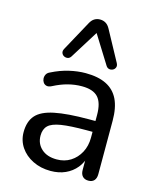

<svg xmlns="http://www.w3.org/2000/svg" viewBox="-116 -846 762 935"><g transform="rotate(15 265.0 -378.5)"><path d="M228.5 9Q178.5 9 138.8 -10.8Q99 -30.5 76.2 -64.2Q53.5 -98 53.5 -140Q53.5 -194 80.8 -225Q108 -256 171.8 -269.2Q235.5 -282.5 345 -282.5H390.5V-228H346.5Q266 -228 220.2 -220.8Q174.5 -213.5 156 -195.5Q137.5 -177.5 137.5 -145Q137.5 -104.5 165.8 -78.8Q194 -53 243 -53Q282.5 -53 312.5 -72Q342.5 -91 360 -123.8Q377.5 -156.5 377.5 -198.5V-313Q377.5 -374 352.5 -401.5Q327.5 -429 270.5 -429Q236 -429 201 -420Q166 -411 127.5 -391Q113.5 -384 103 -386.5Q92.5 -389 86.5 -397.5Q80.5 -406 79.8 -416.8Q79 -427.5 84.2 -437.8Q89.5 -448 102.5 -453.5Q146 -475.5 189.2 -485.5Q232.5 -495.5 271.5 -495.5Q335 -495.5 376.2 -475Q417.5 -454.5 437.8 -412.8Q458 -371 458 -305.5V-36Q458 -15.5 448 -4.2Q438 7 419 7Q400 7 389.5 -4.2Q379 -15.5 379 -36V-112.5H388.5Q380 -75 357.8 -47.8Q335.5 -20.5 302.8 -5.8Q270 9 228.5 9ZM404.5 -582.5Q411 -570.5 407.5 -561Q404 -551.5 395.2 -547Q386.5 -542.5 376.8 -544.2Q367 -546 360.5 -556L272 -698L183.5 -556Q177 -546 167.2 -544.2Q157.5 -542.5 148.8 -547Q140 -551.5 136.5 -561Q133 -570.5 139.5 -582.5L222 -733.5Q231 -750.5 243.5 -758.2Q256 -766 272 -766Q288 -766 300.8 -758.2Q313.5 -750.5 322.5 -733.5Z"/></g></svg>

Font: Nunito ExtraLight
Style: Regular
Weight: 200
Designer: Vernon Adams
Foundry: Vernon Adams
Version: Version 3.602;April 4, 2023;FontCreator 14.0.0.2856 64-bit